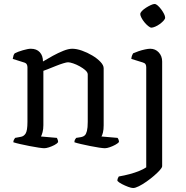

<svg xmlns="http://www.w3.org/2000/svg" viewBox="-20 -745 933 965"><path d="M202 0Q195 0 174.5 -3Q154 -6 128.5 -11Q103 -16 81 -21Q59 -26 47 -30Q47 -37 50.5 -43.5Q54 -50 56 -52L83 -57Q99 -59 108.5 -73.5Q118 -88 118 -132V-407Q118 -415 114.5 -421.5Q111 -428 101 -431L44 -449Q46 -461 48 -466.5Q50 -472 54 -477Q69 -485 95 -492.5Q121 -500 135 -500Q164 -500 180 -482.5Q196 -465 196 -436Q219 -450 245.5 -464.5Q272 -479 298 -489.5Q324 -500 343 -500Q365 -500 392 -490.5Q419 -481 444 -466Q469 -451 485 -434Q501 -417 501 -402V-115Q501 -94 497.5 -79.5Q494 -65 490 -59L571 -52Q574 -48 576 -42.5Q578 -37 578 -31Q572 -24 559 -17Q546 -10 531.5 -5Q517 0 507 0Q499 0 478.5 -3Q458 -6 433.5 -11Q409 -16 387 -21Q365 -26 354 -30Q354 -38 357 -43.5Q360 -49 363 -52L388 -56Q399 -58 406 -64.5Q413 -71 417 -87Q421 -103 421 -132V-371Q421 -381 409.5 -391.5Q398 -402 381 -411.5Q364 -421 347.5 -426.5Q331 -432 322 -432Q315 -432 298.5 -427Q282 -422 262 -414Q242 -406 224.5 -399Q207 -392 198 -389V-116Q198 -96 194 -81Q190 -66 186 -59L266 -52Q268 -48 270 -42.5Q272 -37 272 -31Q267 -23 253.5 -16Q240 -9 226 -4.5Q212 0 202 0ZM649 200Q640 200 624 194Q608 188 592.5 180Q577 172 570 164Q570 156 572.5 150.5Q575 145 577 142Q606 137 632 130Q658 123 679 114.5Q700 106 715 96V-407Q715 -416 711.5 -422Q708 -428 698 -431L640 -449Q641 -460 644 -467Q647 -474 649 -477Q660 -482 676 -487.5Q692 -493 708.5 -496.5Q725 -500 735 -500Q761 -500 778 -481.5Q795 -463 795 -436V90Q795 97 783.5 110Q772 123 754 138.5Q736 154 716 168Q696 182 678 191Q660 200 649 200ZM741 -606Q735 -606 725 -614Q715 -622 706 -633Q697 -644 691 -655.5Q685 -667 685 -674Q685 -681 693 -689.5Q701 -698 713.5 -706Q726 -714 738 -719.5Q750 -725 757 -725Q764 -725 773 -717Q782 -709 790.5 -697.5Q799 -686 804.5 -675Q810 -664 810 -656Q810 -650 802.5 -641.5Q795 -633 783.5 -624.5Q772 -616 760 -611Q748 -606 741 -606Z"/></svg>

Font: Texturina 12pt Light
Style: Regular
Weight: 300
Designer: Guillermo Torres Carreño
Foundry: Omnibus-Type
Version: Version 1.002